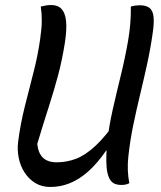

<svg xmlns="http://www.w3.org/2000/svg" viewBox="-20 -727 640 763"><path d="M494 1Q488 4 483 5.5Q478 7 472.5 7.5Q467 8 461 8Q448 8 437.5 4Q427 0 419.5 -10Q412 -20 407.5 -38Q403 -56 402.5 -84.5Q402 -113 405 -153Q412 -221 427.5 -289.5Q443 -358 460 -427Q477 -496 489 -565Q501 -634 500 -701Q507 -703 512.5 -704Q518 -705 524 -705.5Q530 -706 536 -706Q560 -706 573.5 -696Q587 -686 590 -662Q593 -638 587 -597Q578 -533 564.5 -471.5Q551 -410 536.5 -350Q522 -290 509.5 -229.5Q497 -169 490 -105Q487 -77 488 -50.5Q489 -24 494 1ZM180 16Q146 16 120.5 0.5Q95 -15 78 -41Q61 -67 54.5 -99Q48 -131 52 -163Q61 -234 78.5 -303.5Q96 -373 113.5 -441Q131 -509 140 -575Q146 -616 146 -645.5Q146 -675 142 -701Q154 -704 163.5 -705.5Q173 -707 184 -707Q210 -707 224.5 -691.5Q239 -676 242.5 -643.5Q246 -611 238 -558Q227 -488 210.5 -426.5Q194 -365 173 -300Q152 -235 128 -155Q132 -118 151 -100Q170 -82 205 -82Q245 -82 282 -96Q319 -110 360 -148Q401 -186 451 -259L428 -126L402 -129Q367 -78 331 -46Q295 -14 257.5 1Q220 16 180 16Z"/></svg>

Font: Rec Mono Duotone
Style: Italic
Weight: 400
Italic angle: -10°
Monospace: yes
Version: Version 1.085; ttfautohint (v1.8.4.7-5d5b)